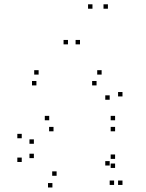

<svg xmlns="http://www.w3.org/2000/svg" viewBox="-20 -828 660 870"><path d="M535 10V-10H515V10ZM535 -391V-411H515V-391ZM440.5 -490V-510H420.5V-490ZM155 -490V-510H135V-490ZM145 -441V-461H125V-441ZM417.5 -441V-461H397.5V-441ZM477 -376V-396H457V-376ZM477 -78V-98H457V-78ZM497 10V-10H477V10ZM501.5 -67V-87H481.5V-67ZM501.5 -108V-128H481.5V-108ZM236.5 -31.5V-51.5H216.5V-31.5ZM133.5 -111.5V-131.5H113.5V-111.5ZM133.5 -176.5V-196.5H113.5V-176.5ZM222.5 -233V-253H202.5V-233ZM501.5 -233V-253H481.5V-233ZM501.5 -283V-303H481.5V-283ZM203 -283V-303H183V-283ZM78.5 -201.5V-221.5H58.5V-201.5ZM78.5 -94V-114H58.5V-94ZM217.5 21.5V1.5H197.5V21.5ZM288 -627V-647H268V-627ZM399 -788.5V-808.5H379V-788.5ZM469 -788.5V-808.5H449V-788.5ZM342.5 -627V-647H322.5V-627Z"/></svg>

Font: Monaspace Krypton Dots Var
Style: Regular
Weight: 400
Designer: Riley Cran and the Lettermatic Team
Version: Version 1.100 (Monaspace Krypton Dots)